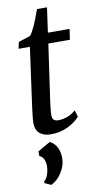

<svg xmlns="http://www.w3.org/2000/svg" viewBox="-105 -730 552 1061"><g transform="rotate(-10 171.0 -200.0)"><path d="M168 -176Q164.5 -151 162.2 -130.5Q160 -110 160 -93Q160 -59.5 192.5 -59.5Q248 -59.5 292 -97.5L303 -60.5Q279.5 -32.5 236.5 -11.2Q193.5 10 140 10Q100.5 10 77.5 -9.5Q54.5 -29 54.5 -70.5Q54.5 -88.5 64 -161L109 -486.5H45.5L53.5 -523.5L120 -545.5Q144 -572 184 -685H240L220.5 -546H342L333.5 -486.5H212.5ZM57.5 259.5Q72 248 79.8 224.8Q87.5 201.5 87.5 175.5Q87.5 154.5 78.8 138.2Q70 122 55.5 117.5V90.5L125.5 50.5Q152 63.5 165 89.8Q178 116 178 149.5Q178 179.5 165.2 207.8Q152.5 236 132.8 256.5Q113 277 92.5 285.5L57 269Z"/></g></svg>

Font: Merriweather Text
Style: Italic
Weight: 400
Italic angle: -7.8°
Designer: Eben Sorkin
Foundry: Eben Sorkin
Version: Version 2.100